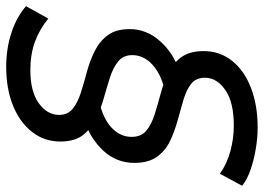

<svg xmlns="http://www.w3.org/2000/svg" viewBox="-169 -610 852 620"><g transform="rotate(90 257.0 -300.0)"><path d="M336 -147 273 -194Q329 -206 359 -234Q389 -262 389 -299Q389 -330 369 -346.5Q349 -363 317.5 -373Q286 -383 250.5 -392.5Q215 -402 183.5 -417Q152 -432 132 -459Q112 -486 112 -532Q112 -584 143.5 -623.5Q175 -663 231 -684.5Q287 -706 359 -706Q392 -706 427.5 -700Q463 -694 494 -683.5Q525 -673 547 -656L508 -584Q476 -607 435 -618Q394 -629 352 -629Q277 -629 237.5 -601.5Q198 -574 198 -536Q198 -507 217.5 -491.5Q237 -476 269 -466.5Q301 -457 336 -447.5Q371 -438 402.5 -423Q434 -408 453.5 -380.5Q473 -353 473 -308Q473 -250 433.5 -207.5Q394 -165 336 -147ZM162 106Q104 106 52.5 89Q1 72 -33 42L7 -30Q41 -2 81.5 13Q122 28 174 28Q242 28 280 1Q318 -26 318 -65Q318 -93 298 -109Q278 -125 246.5 -135Q215 -145 179.5 -154.5Q144 -164 112.5 -179.5Q81 -195 61 -221.5Q41 -248 41 -293Q41 -347 79.5 -390.5Q118 -434 176 -453L238 -406Q184 -393 154.5 -365Q125 -337 125 -301Q125 -272 145.5 -255.5Q166 -239 197.5 -229Q229 -219 264.5 -209Q300 -199 331.5 -183.5Q363 -168 383.5 -141.5Q404 -115 404 -69Q404 -17 373 22.5Q342 62 288 84Q234 106 162 106Z"/></g></svg>

Font: MOST Montserrat Medium
Style: Italic
Weight: 500
Italic angle: -11.3°
Designer: Julieta Ulanovsky
Foundry: Julieta Ulanovsky
Version: Version 8.000;March 11, 2024;FontCreator 15.0.0.2926 64-bit